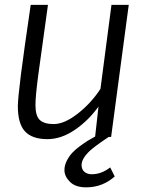

<svg xmlns="http://www.w3.org/2000/svg" viewBox="-20 -577 616 809"><path d="M55.2 -129.9Q55.2 -158.2 67.9 -260.7Q81.5 -367.2 109.4 -556.6H182.1Q141.6 -265.1 141.1 -260.3Q129.4 -170.9 129.4 -134.8Q129.4 -88.4 147.9 -71.3Q166.5 -54.2 206.1 -54.2Q251.5 -54.2 308.1 -98.6Q364.7 -143.1 403.3 -202.6L449.7 -556.6H522.5L448.2 0H438Q379.9 38.6 357.9 59.1Q323.7 91.8 323.7 118.2Q323.7 136.7 335.7 147Q347.7 157.2 366.7 157.2Q407.2 157.2 444.3 128.4L463.4 166.5Q411.6 212.4 343.3 212.4Q297.9 212.4 274.7 189.2Q251.5 166 251.5 139.6Q251.5 120.1 261.2 100.8Q271 81.5 283.7 67.6Q296.4 53.7 316.7 38.8Q336.9 23.9 349.6 16.1Q362.3 8.3 380.4 -1.5L380.9 -2L395 -127.9Q352.5 -68.8 295.2 -29.8Q237.8 9.3 179.7 9.3Q116.2 9.3 85.7 -22.9Q55.2 -55.2 55.2 -129.9Z"/></svg>

Font: HaufeMerriweatherSansLt
Style: Italic
Weight: 300
Designer: Eben Sorkin ( eben@eyebytes.com )
Foundry: Eben Sorkin
Version: Version 1.56